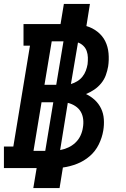

<svg xmlns="http://www.w3.org/2000/svg" viewBox="-21 -858 641 980"><path d="M149 102 166 0H-1V-110H47L132 -625H99V-735H288L305 -838H438L420 -725Q451 -716 476.5 -696Q502 -676 516 -648Q530 -620 533 -586Q536 -552 531 -519Q527 -496 519 -474Q511 -452 495.5 -433Q480 -414 460 -400.5Q440 -387 418 -378Q443 -366 463 -347.5Q483 -329 495 -304Q507 -279 509 -249.5Q511 -220 506 -191Q500 -155 483 -120.5Q466 -86 437 -61Q408 -36 372.5 -22Q337 -8 300 -3L283 102ZM206 -425H266L303 -647H243ZM341 -429Q358 -434 373.5 -443.5Q389 -453 400 -467Q411 -481 417 -497Q423 -513 426 -530Q428 -547 427.5 -564.5Q427 -582 421.5 -597.5Q416 -613 404 -624.5Q392 -636 377 -641ZM150 -88H210L251 -336H191ZM286 -92Q307 -96 327 -105Q347 -114 363.5 -129.5Q380 -145 389.5 -165Q399 -185 402 -206Q406 -228 403.5 -249.5Q401 -271 391 -288Q381 -305 363.5 -316.5Q346 -328 325 -333Z"/></svg>

Font: Iosevka Curly Slab XBdExObl
Style: Regular
Weight: 800
Width: 7
Italic angle: -9°
Monospace: yes
Designer: Belleve Invis
Foundry: Belleve Invis
Version: Version 11.1.0; ttfautohint (v1.8.3)